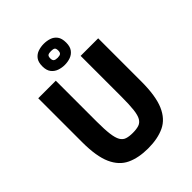

<svg xmlns="http://www.w3.org/2000/svg" viewBox="-256 -1062 1214 1214"><g transform="rotate(-45 351.0 -454.5)"><path d="M351 13Q266 13 206 -15Q146 -43 114.5 -113.5Q83 -184 83 -309V-703H240V-337Q240 -267 245.5 -224.5Q251 -182 263.5 -160.5Q276 -139 297.5 -132Q319 -125 351 -125Q384 -125 405.5 -132Q427 -139 439.5 -160Q452 -181 457 -223.5Q462 -266 462 -337V-703H619V-317Q619 -188 588 -116Q557 -44 497 -15.5Q437 13 351 13ZM351 -733Q325 -733 300.5 -741.5Q276 -750 260 -770.5Q244 -791 244 -827Q244 -865 260 -885.5Q276 -906 300.5 -914Q325 -922 351 -922Q378 -922 402 -914Q426 -906 441.5 -885.5Q457 -865 457 -827Q457 -791 441.5 -770.5Q426 -750 402 -741.5Q378 -733 351 -733ZM351 -797Q370 -797 378 -803.5Q386 -810 386 -827Q386 -846 378 -851.5Q370 -857 351 -857Q332 -857 323.5 -851.5Q315 -846 315 -827Q315 -810 323.5 -803.5Q332 -797 351 -797Z"/></g></svg>

Font: Ruda SemiBold
Style: Bold
Weight: 900
Designer: Mariela Monsalve and Angelina Sanchez
Foundry: Mariela Monsalve and Angelina Sanchez
Version: Version 2.000